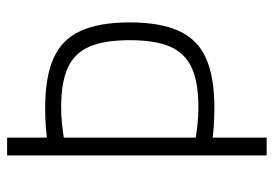

<svg xmlns="http://www.w3.org/2000/svg" viewBox="-135 -635 770 540"><g transform="rotate(-90 250.0 -365.0)"><path d="M216 -147Q189 -147 162 -149Q135 -151 102 -156L116 -202Q147 -197 170.5 -194.5Q194 -192 219 -192Q289 -192 330 -211Q371 -230 389 -272Q407 -314 407 -385Q407 -456 389 -498Q371 -540 330 -559Q289 -578 219 -578Q194 -578 170.5 -575.5Q147 -573 116 -568L102 -614Q135 -619 162 -621Q189 -623 216 -623Q303 -623 356 -599.5Q409 -576 433 -523.5Q457 -471 457 -385Q457 -300 433 -247Q409 -194 356 -170.5Q303 -147 216 -147ZM83 0V-730H133V0Z"/></g></svg>

Font: M PLUS Code Latin Light
Style: Regular
Weight: 300
Designer: Coji Morishita
Foundry: UNDERFOREST DESIGN
Version: Version 1.002; ttfautohint (v1.8.3)